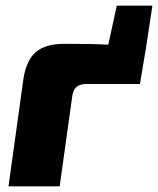

<svg xmlns="http://www.w3.org/2000/svg" viewBox="-20 -659 559 679"><path d="M496 -488 475 -362H285Q242 -362 236 -322L191 0H10L63 -381Q73 -446 107 -475Q141 -504 207 -504Q311 -504 363 -501L393 -639H519Z"/></svg>

Font: Ezarion Extra Bold
Style: Italic
Weight: 800
Italic angle: -8°
Designer: Natanael Gama
Version: Version 1.001;PS 001.001;hotconv 1.0.70;makeotf.lib2.5.58329